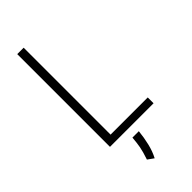

<svg xmlns="http://www.w3.org/2000/svg" viewBox="-284 -757 1025 1025"><g transform="rotate(-45 229.0 -244.0)"><path d="M89.8 -700.2H138.2V-43.9H418.9V0H89.8ZM181.2 187.5Q196.3 142.6 201.4 115Q206.5 87.4 209.5 49.8H257.8Q253.4 93.8 243.4 135.7Q233.4 177.7 215.3 211.9Z"/></g></svg>

Font: DavidDev Light
Style: Regular
Weight: 300
Designer: David.dev
Foundry: David.dev
Version: Version 1.001;FEAKit 1.0